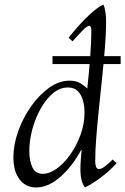

<svg xmlns="http://www.w3.org/2000/svg" viewBox="-20 -810 551 845"><path d="M139 15Q93 15 66 -20.5Q39 -56 39 -118Q39 -173 60 -232Q81 -291 116.5 -341.5Q152 -392 196 -423.5Q240 -455 286 -455Q315 -455 334 -443.5Q353 -432 364 -420Q372 -491 377 -560Q382 -629 382 -676Q382 -696 373 -696Q363 -696 344 -676.5Q325 -657 299 -628L282 -644Q300 -667 326 -696.5Q352 -726 381 -752Q410 -778 435 -790Q441 -777 444 -756.5Q447 -736 447 -711Q447 -664 442 -603Q437 -542 430 -474Q423 -406 416 -338Q409 -270 404 -208.5Q399 -147 399 -99Q399 -88 402.5 -77Q406 -66 416 -66Q426 -66 441.5 -77.5Q457 -89 476 -108L493 -92Q465 -60 426 -30.5Q387 -1 354 15Q334 -11 334 -64Q334 -84 335.5 -106Q337 -128 339 -150H337Q299 -79 246 -32Q193 15 139 15ZM169 -45Q198 -45 230 -68Q262 -91 289.5 -130Q317 -169 334.5 -217Q352 -265 352 -315Q352 -343 345 -368Q338 -393 322.5 -409Q307 -425 279 -425Q243 -425 212.5 -399Q182 -373 158.5 -331Q135 -289 122 -240Q109 -191 109 -145Q109 -102 122.5 -73.5Q136 -45 169 -45ZM511 -528H211V-563H511Z"/></svg>

Font: Bona Nova
Style: Italic
Weight: 400
Italic angle: -4°
Designer: Mateusz Machalski
Foundry: Capitalics
Version: Version 4.001; ttfautohint (v1.8.3)